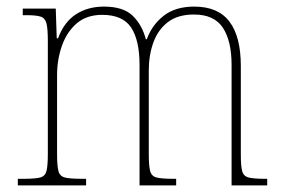

<svg xmlns="http://www.w3.org/2000/svg" viewBox="-20 -562 855 582"><path d="M34 0V-20H52Q87 -20 102 -24Q117 -28 121 -44Q125 -60 125 -95V-438Q125 -474 121 -490.5Q117 -507 103.5 -511.5Q90 -516 60 -516H49V-536H149L152 -446H156Q174 -495 210 -518.5Q246 -542 295 -542Q354 -542 382.5 -514Q411 -486 422 -443H425Q441 -487 476.5 -514.5Q512 -542 569 -542Q641 -542 675.5 -496.5Q710 -451 710 -362V-93Q710 -59 714 -43.5Q718 -28 733.5 -24Q749 -20 783 -20H790V0H682V-365Q682 -438 655.5 -478Q629 -518 568 -518Q519 -518 489 -495Q459 -472 445 -433.5Q431 -395 431 -349V-95Q431 -60 435 -44Q439 -28 454.5 -24Q470 -20 504 -20H514V0H403V-365Q403 -440 377.5 -478.5Q352 -517 290 -517Q243 -517 213 -491.5Q183 -466 168 -424Q153 -382 153 -334V-95Q153 -60 157 -44Q161 -28 176.5 -24Q192 -20 228 -20H241V0Z"/></svg>

Font: Noto Serif Bengali SemiCondensed Thin
Style: Regular
Weight: 100
Width: 4
Designer: Juan Bruce, Universal Thirst, Indian Type Foundry and the Monotype Design Team.
Foundry: Monotype Imaging Inc.
Version: Version 2.003; ttfautohint (v1.8.4.7-5d5b)